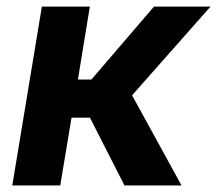

<svg xmlns="http://www.w3.org/2000/svg" viewBox="-20 -566 662 586"><path d="M17.5 0 107.8 -545.9H254.2L217.8 -323.3H259L450 -545.9H622.5L383.1 -275.1L534 0H359.9L254.5 -206.9H198.3L163.9 0Z"/></svg>

Font: Inter Variable
Style: Italic
Weight: 400
Italic angle: -9.39999°
Designer: Rasmus Andersson
Foundry: rsms
Version: Version 4.001;git-9221beed3